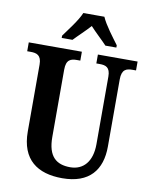

<svg xmlns="http://www.w3.org/2000/svg" viewBox="-100 -1004 853 1086"><g transform="rotate(10 326.5 -460.5)"><path d="M193 -784V-771H255C279 -797 322 -836 349 -867C375 -838 423 -794 444 -771H507V-784C479 -822 429 -886 410 -931H289C271 -886 220 -822 193 -784ZM333 10C489 10 557 -77 557 -211V-597C557 -655 584 -663 619 -663H639V-714H411V-663H430C465 -663 491 -655 491 -601V-213C491 -113 442 -59 367 -59C288 -59 238 -97 238 -210V-597C238 -655 265 -663 300 -663H319V-714H14V-663H34C68 -663 96 -655 96 -601V-217C96 -54 192 10 333 10Z"/></g></svg>

Font: Noto Serif Sinhala Condensed
Style: Bold
Weight: 700
Width: 3
Designer: Jelle Bosma - Monotype Design Team
Foundry: Monotype Imaging Inc.
Version: Version 2.007